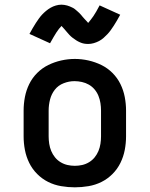

<svg xmlns="http://www.w3.org/2000/svg" viewBox="-20 -793 640 821"><path d="M300 8Q271 8 241.5 3Q212 -2 186 -15Q160 -28 139 -49Q118 -70 105 -96.5Q92 -123 86.5 -152Q81 -181 81 -210V-320Q81 -349 86.5 -378Q92 -407 105 -433.5Q118 -460 139 -481Q160 -502 186.5 -515Q213 -528 242 -534.5Q271 -541 300 -541Q329 -541 358 -534.5Q387 -528 413.5 -515Q440 -502 461 -481Q482 -460 495 -433.5Q508 -407 513.5 -378Q519 -349 519 -320V-210Q519 -181 513.5 -152Q508 -123 495 -96.5Q482 -70 461 -49Q440 -28 414 -15Q388 -2 358.5 3Q329 8 300 8ZM300 -84Q316 -84 331.5 -87.5Q347 -91 361 -99.5Q375 -108 385 -120.5Q395 -133 401 -147.5Q407 -162 409.5 -178Q412 -194 412 -210V-320Q412 -336 409.5 -352Q407 -368 401 -383Q395 -398 384.5 -410.5Q374 -423 360 -431Q346 -439 330 -442.5Q314 -446 298 -446Q275 -446 252 -437Q229 -428 214.5 -409.5Q200 -391 194 -367.5Q188 -344 188 -320V-210Q188 -194 190.5 -178Q193 -162 199 -147.5Q205 -133 215 -120.5Q225 -108 239 -99.5Q253 -91 268.5 -87.5Q284 -84 300 -84ZM357 -605Q348 -605 339.5 -606.5Q331 -608 322 -612Q313 -616 306 -620.5Q299 -625 291 -631Q283 -637 277 -643.5Q271 -650 266 -656Q261 -662 254 -670Q247 -678 243 -682Q237 -676 232 -669.5Q227 -663 221 -654Q215 -645 208.5 -633.5Q202 -622 194 -608L106 -648Q113 -661 120 -673Q127 -685 133.5 -695Q140 -705 146.5 -714Q153 -723 160 -730.5Q167 -738 176.5 -746Q186 -754 196.5 -760Q207 -766 219 -769.5Q231 -773 243 -773Q249 -773 255 -772Q261 -771 267 -769.5Q273 -768 278.5 -765.5Q284 -763 289.5 -760.5Q295 -758 299.5 -754.5Q304 -751 309 -746.5Q314 -742 318.5 -738Q323 -734 326.5 -729.5Q330 -725 333.5 -721Q337 -717 341 -712.5Q345 -708 349.5 -703.5Q354 -699 357 -695Q363 -702 368 -708.5Q373 -715 379 -723.5Q385 -732 391.5 -743.5Q398 -755 406 -770L494 -730Q487 -717 480 -705Q473 -693 466.5 -683Q460 -673 453.5 -664Q447 -655 440 -647.5Q433 -640 423.5 -631.5Q414 -623 403.5 -617.5Q393 -612 381 -608.5Q369 -605 357 -605Z"/></svg>

Font: Iosevka Curly Slab SmBdEx
Style: Regular
Weight: 600
Width: 7
Monospace: yes
Designer: Belleve Invis
Foundry: Belleve Invis
Version: Version 11.1.0; ttfautohint (v1.8.3)